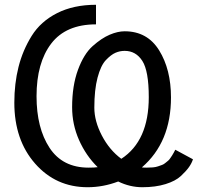

<svg xmlns="http://www.w3.org/2000/svg" viewBox="-20 -761 842 804"><path d="M347 23Q214 23 127 -76Q40 -175 40 -331Q40 -411 57.5 -480.5Q75 -550 112.5 -610.5Q150 -671 219 -706Q288 -741 382 -741V-659Q256 -659 194.5 -578.5Q133 -498 133 -358Q133 -225 187.5 -142Q242 -59 351 -59Q377 -59 389 -61Q340 -109 311 -174.5Q282 -240 282 -312Q282 -402 306.5 -468.5Q331 -535 368 -568Q405 -601 439 -615.5Q473 -630 502 -630Q597 -630 646.5 -550Q696 -470 696 -353Q696 -165 574 -60Q580 -59 594 -59Q608 -59 620 -60Q632 -61 642 -64.5Q652 -68 659 -70.5Q666 -73 673.5 -79.5Q681 -86 684.5 -88.5Q688 -91 694 -100Q700 -109 701 -110.5Q702 -112 708 -122.5Q714 -133 714 -134L788 -94Q783 -78 771.5 -61.5Q760 -45 737.5 -24Q715 -3 673 10Q631 23 576 23Q524 23 475 -1Q412 23 347 23ZM488 -96Q603 -171 603 -354Q603 -464 576 -506Q549 -548 502 -548Q482 -548 463.5 -540Q445 -532 423.5 -509.5Q402 -487 388.5 -436Q375 -385 375 -310Q375 -254 406.5 -193.5Q438 -133 488 -96Z"/></svg>

Font: ColatingCofangSans
Style: Regular
Weight: 400
Foundry: GNU
Version: Version 412.227;June 27, 2022;FontCreator 11.0.0.2412 32-bit